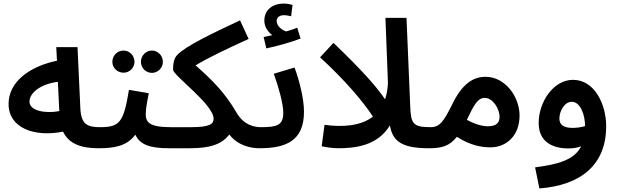

<svg xmlns="http://www.w3.org/2000/svg" viewBox="-20 -825 3462 1075"><path d="M598 -56C598 -88 581 -113 540 -113C469 -113 435 -129 430 -216L414 -561H295L299 -485C145 -453 28 -367 28 -243C28 -107 174 -56 333 -88C365 -20 434 5 530 5C573 5 598 -22 598 -56ZM145 -256C145 -304 205 -354 304 -367L312 -203C235 -188 145 -204 145 -256Z M831 -417C864 -417 892 -445 892 -479C892 -513 864 -542 831 -542C796 -542 769 -513 769 -479C769 -445 796 -417 831 -417ZM672 -418C705 -418 733 -445 733 -479C733 -514 705 -542 672 -542C637 -542 609 -514 609 -479C609 -445 637 -418 672 -418ZM994 -56C994 -88 977 -113 935 -113C816 -113 796 -141 796 -186C796 -221 807 -270 813 -303L702 -322C672 -140 651 -113 540 -113L530 5C616 5 689 -5 738 -71C762 -16 818 5 925 5C969 5 994 -22 994 -56Z M1432 5C1476 5 1502 -22 1502 -56C1502 -88 1484 -113 1442 -113C1407 -113 1346 -122 1304 -195C1242 -302 1172 -374 1075 -459C1146 -502 1243 -548 1372 -607L1324 -711C1162 -635 1021 -568 972 -517C958 -502 949 -480 949 -435C949 -402 1176 -241 1176 -160C1176 -132 1157 -113 1051 -113H935L925 5H1044C1158 5 1223 -18 1264 -72C1309 -12 1381 5 1432 5Z M1663 -609 1644 -670C1625 -662 1605 -655 1582 -649C1558 -657 1529 -679 1529 -708C1529 -727 1546 -740 1569 -740C1584 -740 1597 -737 1610 -734L1618 -797C1603 -802 1585 -805 1567 -805C1513 -805 1460 -775 1460 -709C1460 -675 1480 -646 1505 -628C1492 -625 1477 -622 1456 -618L1471 -554C1534 -567 1613 -590 1663 -609ZM1433 5C1579 5 1682 -35 1682 -199C1682 -276 1654 -380 1629 -447L1513 -412C1539 -339 1566 -247 1566 -193C1566 -126 1534 -113 1443 -113Z M2451 -56C2451 -88 2433 -113 2391 -113C2293 -113 2281 -132 2277 -226L2256 -725H2138L2152 -363C2151 -327 2145 -296 2136 -269C2091 -336 2013 -426 1847 -585L1772 -504C1912 -376 2015 -254 2068 -172C2001 -120 1901 -112 1797 -126L1781 -6C1795 -3 1838 5 1874 5C1961 5 2093 -6 2163 -123C2178 -34 2230 5 2381 5C2425 5 2451 -22 2451 -56Z M2726 0C2816 0 2889 -66 2889 -178C2889 -285 2807 -395 2699 -395C2634 -395 2570 -362 2511 -239C2464 -144 2441 -113 2392 -113L2382 5C2453 5 2497 -7 2538 -59C2616 -9 2680 0 2726 0ZM2694 -277C2739 -277 2777 -217 2777 -170C2777 -136 2757 -118 2711 -118C2683 -118 2642 -128 2594 -154C2633 -237 2655 -277 2694 -277Z M3374 -118C3374 -238 3311 -378 3188 -378C3079 -378 2996 -255 2996 -136C2996 -37 3065 6 3163 6C3189 6 3213 2 3234 -6C3195 71 3105 95 2976 112L3000 230C3237 212 3374 94 3374 -118ZM3112 -161C3112 -204 3141 -255 3181 -255C3229 -255 3255 -185 3256 -119C3233 -112 3208 -109 3185 -109C3134 -109 3112 -128 3112 -161Z"/></svg>

Font: Noto Sans Arabic UI Semi
Style: Regular
Weight: 600
Designer: Nadine Chahine - Monotype Design Team
Foundry: Monotype Imaging Inc.
Version: Version 1.900